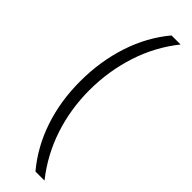

<svg xmlns="http://www.w3.org/2000/svg" viewBox="-296 -713 870 870"><g transform="rotate(45 139.0 -278.0)"><path d="M41 -274Q41 -402 78 -515Q115 -628 187 -714H245Q172 -623 135.5 -510Q99 -397 99 -275Q99 -155 135.5 -44.5Q172 66 245 158H187Q115 72 78 -38Q41 -148 41 -274Z"/></g></svg>

Font: RS Noto Sans Light
Style: Regular
Weight: 300
Designer: Monotype Design Team
Foundry: Monotype Imaging Inc.
Version: Version 3.10